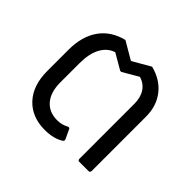

<svg xmlns="http://www.w3.org/2000/svg" viewBox="-138 -732 910 910"><g transform="rotate(45 317.5 -277.0)"><path d="M70 -197V-340Q70 -429 110.5 -486.5Q151 -544 228 -563L317 -511L407 -563Q477 -545 515.5 -495.5Q554 -446 554 -375V-11Q554 0 543 0H482Q472 0 472 -11V-379Q472 -421 453.5 -449.5Q435 -478 400 -488L321 -442H314L235 -488Q195 -475 173.5 -435Q152 -395 152 -332V-203Q152 -137 183 -101Q214 -65 268 -65Q299 -65 324 -79Q330 -81 331 -81Q336 -81 338 -76L359 -31Q361 -27 361 -24Q361 -20 357 -16Q320 9 259 9Q172 9 121 -46Q70 -101 70 -197Z"/></g></svg>

Font: LINE Seed Sans TH App
Style: Regular
Weight: 400
Designer: Dalton Maag Ltd | Thai characters by Cadson Demak Co.,Ltd.
Foundry: Dalton Maag Ltd
Version: Version 1.003